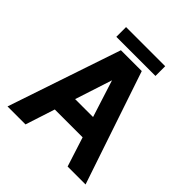

<svg xmlns="http://www.w3.org/2000/svg" viewBox="-222 -1000 1157 1157"><g transform="rotate(45 356.5 -421.5)"><path d="M536.1 0 475.6 -188.5H238.3L177.2 0H23.9L267.6 -722.7H445.3L689 0ZM357.9 -556.6 280.8 -319.3H433.6ZM190.9 -760.3V-843.3H524.4V-760.3Z"/></g></svg>

Font: Giphurs
Style: Bold
Weight: 700
Version: Version 0.920; ttfautohint (v1.8.4.7-5d5b)